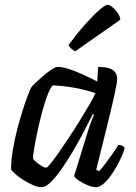

<svg xmlns="http://www.w3.org/2000/svg" viewBox="-20 -778 566 798"><path d="M152 0Q137 0 116.5 -9Q96 -18 75.5 -31Q55 -44 41.5 -56.5Q28 -69 26 -75Q26 -112 33.5 -156Q41 -200 52.5 -244Q64 -288 76 -325Q88 -362 97.5 -386.5Q107 -411 110 -415Q115 -422 129.5 -435.5Q144 -449 161.5 -464Q179 -479 195 -489.5Q211 -500 220 -500Q239 -500 265.5 -491.5Q292 -483 323 -469Q354 -455 384 -439L388 -500Q429 -500 448 -487.5Q467 -475 467 -449Q467 -435 456 -385Q445 -335 425.5 -256Q406 -177 380 -73L391 -66Q402 -77 416.5 -96Q431 -115 446 -136.5Q461 -158 472 -176Q481 -176 488.5 -172Q496 -168 498 -163Q493 -142 479.5 -114.5Q466 -87 449 -60.5Q432 -34 413.5 -17Q395 0 379 0Q364 0 343.5 -8.5Q323 -17 307 -28Q291 -39 288 -46L343 -225Q349 -244 354 -259Q359 -274 363.5 -284.5Q368 -295 371 -301L366 -304Q349 -270 327.5 -229Q306 -188 282 -147.5Q258 -107 234.5 -73.5Q211 -40 190 -20Q169 0 152 0ZM172 -81Q176 -81 190.5 -98.5Q205 -116 225 -145Q245 -174 268 -208.5Q291 -243 312.5 -278Q334 -313 351.5 -343Q369 -373 377 -391Q328 -407 281.5 -414.5Q235 -422 199 -423Q188 -411 176.5 -380.5Q165 -350 154.5 -310.5Q144 -271 135.5 -231Q127 -191 122 -160.5Q117 -130 117 -119Q127 -105 145.5 -93Q164 -81 172 -81ZM293 -565Q285 -568 276 -576Q267 -584 265 -591Q301 -640 334.5 -677.5Q368 -715 393 -736.5Q418 -758 427 -758Q435 -758 447 -748.5Q459 -739 469 -724.5Q479 -710 480 -696Z"/></svg>

Font: Texturina Medium 12pt Medium
Style: Italic
Weight: 500
Italic angle: -11°
Version: Version 1.002